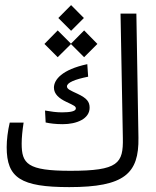

<svg xmlns="http://www.w3.org/2000/svg" viewBox="-20 -748 626 770"><path d="M257.8 2.4C479 2.4 537.6 -51.8 535.2 -195.8L526.9 -693.4H463.4L472.7 -194.3C474.6 -92.8 455.1 -63 262.2 -63C89.4 -63 66.9 -91.3 66.9 -172.4C66.9 -195.8 69.8 -224.6 74.7 -256.3H19C11.2 -223.1 6.8 -187 6.8 -157.7C6.8 -34.7 63 2.4 257.8 2.4ZM231.9 -250C287.6 -250 339.4 -271.5 339.4 -315.9C339.4 -339.4 329.1 -354 290.5 -372.1C264.6 -384.3 248.5 -390.1 248.5 -401.4C248.5 -416.5 279.8 -429.7 333.5 -440.4L330.1 -490.7C228 -468.8 196.3 -428.2 196.3 -396.5C196.3 -370.6 217.3 -353 246.1 -339.4C277.3 -324.7 284.2 -321.8 284.2 -313C284.2 -301.8 262.2 -297.4 229 -297.4C205.6 -297.4 186 -300.3 160.6 -304.7L163.1 -256.8C180.7 -252.9 203.1 -250 231.9 -250ZM317.4 -518.6 370.6 -571.8 317.4 -626 264.6 -572.8 211.4 -626 158.2 -571.8 211.4 -518.6 264.6 -571.3ZM265.1 -624.5 316.4 -675.8 265.1 -727.5 213.9 -675.8Z"/></svg>

Font: Cascadia Code PL Light
Style: Regular
Weight: 300
Monospace: yes
Designer: Aaron Bell
Foundry: Saja Typeworks
Version: Version 2404.023